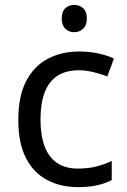

<svg xmlns="http://www.w3.org/2000/svg" viewBox="-20 -757 520 787"><path d="M300 10Q229 10 173.5 -19Q118 -48 86.5 -109Q55 -170 55 -265Q55 -364 88 -426Q121 -488 177.5 -517Q234 -546 306 -546Q347 -546 385 -537.5Q423 -529 447 -517L420 -444Q396 -453 364 -461Q332 -469 304 -469Q250 -469 215 -446Q180 -423 163 -378Q146 -333 146 -266Q146 -202 163 -157Q180 -112 214 -89Q248 -66 299 -66Q343 -66 376.5 -75Q410 -84 438 -97V-19Q411 -5 378.5 2.5Q346 10 300 10ZM285 -737Q305 -737 320.5 -723.5Q336 -710 336 -681Q336 -653 320.5 -639Q305 -625 285 -625Q263 -625 248 -639Q233 -653 233 -681Q233 -710 248 -723.5Q263 -737 285 -737Z"/></svg>

Font: Noto Sans Ambassadori
Style: Regular
Weight: 400
Designer: Monotype Design Team
Foundry: Monotype Imaging Inc.
Version: Version 2.013